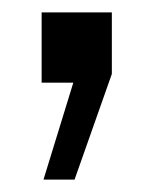

<svg xmlns="http://www.w3.org/2000/svg" viewBox="-20 -133 247 309"><path d="M50 156 98 0H47V-113H160V-14L100 156Z"/></svg>

Font: Geist
Style: Regular
Weight: 400
Designer: Basement.studio, Andrés Briganti, Mateo Zaragoza
Foundry: Basement.studio, Vercel, Andrés Briganti, Guido Ferreyra, Mateo Zaragoza
Version: Version 1.401